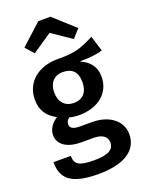

<svg xmlns="http://www.w3.org/2000/svg" viewBox="-185 -895 907 1199"><g transform="rotate(-20 268.5 -295.0)"><path d="M268 -715 398 -627 447 -682 308 -808H227L89 -682L138 -627ZM505 -603C465 -582 429 -566 397 -557C364 -548 325 -544 278 -544C271 -544 265 -544 258 -544C130 -544 39 -469 39 -354C39 -286 68 -238 132 -205C93 -181 70 -144 70 -107C70 -48 121 -5 221 -5H301C360 -5 391 18 391 58C391 103 355 128 258 128C154 128 130 106 130 52H15C15 162 72 218 256 218C427 218 520 156 520 49C520 -38 443 -101 327 -101H246C203 -101 182 -113 182 -138C182 -154 189 -167 204 -177C222 -172 243 -169 267 -169C399 -169 480 -244 480 -347C480 -412 449 -454 384 -483C452 -483 503 -489 537 -501ZM260 -457C324 -457 356 -424 356 -357C356 -290 323 -252 262 -252C203 -252 168 -292 168 -356C168 -417 203 -457 260 -457Z"/></g></svg>

Font: Fira Sans Medium
Style: Regular
Weight: 500
Designer: Carrois Corporate & Edenspiekermann AG
Foundry: Carrois Corporate GbR & Edenspiekermann AG
Version: Version 4.203